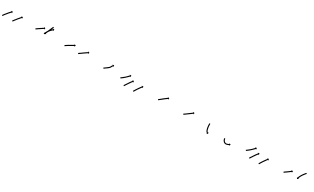

<svg xmlns="http://www.w3.org/2000/svg" viewBox="304 -1823 5551 3395"><g transform="rotate(30 3080.0 -125.5)"><path d="M-9 4Q-8 2 -6 -1Q-6 -1 -6 -1Q-6 -1 -6 -1Q-6 -1 -6 -1Q-6 -1 -6 -1Q-3 -4 -1 -8Q-1 -8 -1 -8Q-1 -8 -1 -8Q-1 -8 -0.5 -8Q0 -8 0 -8Q3 -13 6 -18Q10 -23 14 -29Q19 -34 24 -41Q28 -47 34 -53Q39 -60 44 -66Q49 -73 55 -79Q60 -85 65 -91Q70 -97 75 -103Q80 -108 84 -113H85Q89 -117 92 -121Q96 -124 98 -127Q101 -130 102 -131Q103 -132 104 -133L94 -142L127 -143L128 -110L118 -119Q117 -118 117 -118Q115 -116 113 -114Q110 -111 107 -107Q103 -103 99 -99Q95 -94 90 -89Q85 -84 80 -78Q75 -72 70 -66Q65 -60 60 -53Q54 -47 49 -41Q44 -34 39 -28Q35 -22 30 -17Q26 -11 22 -6Q19 -1 16 3Q16 3 16 3Q16 3 16 3Q16 3 16 3Q16 3 16 3Q13 7 11 10Q11 10 11 10Q11 10 11 10Q11 10 11 10Q11 10 11 10Q9 13 8 15Q7 16 7 16L-10 5Q-9 5 -9 4ZM196 -2Q197 -4 199 -6Q201 -10 204 -13Q208 -18 211 -22Q215 -28 219 -33Q224 -39 229 -45Q234 -51 239 -57V-58Q244 -64 249 -70Q254 -77 259 -83Q265 -90 270 -96Q275 -102 279 -107Q284 -113 288 -117Q292 -122 296 -126Q299 -130 302 -133Q304 -135 305 -137Q306 -138 307 -138L297 -147L330 -149L331 -116L322 -125Q321 -124 320 -123Q319 -122 317 -119Q314 -116 311 -113Q307 -109 303 -104Q299 -99 295 -94Q290 -89 285 -83Q280 -77 275 -71Q270 -64 264 -58Q259 -51 254 -45Q249 -39 244 -33Q240 -27 235 -21Q231 -15 227 -10Q223 -5 220 -1Q217 3 215 6Q213 8 212 10Q211 11 210 12L194 0Q195 -1 196 -2Z M622 -88Q623 -89 626 -91Q628 -93 632 -95Q636 -98 640 -100Q644 -104 649 -107Q655 -111 660 -114Q666 -118 671 -122H672Q677 -126 683 -130Q689 -134 695 -138Q701 -142 707 -145Q712 -149 718 -153Q722 -156 727 -159Q731 -162 735 -164Q739 -166 742 -168Q744 -170 746 -171Q747 -172 747 -172L740 -183L772 -176L765 -144L758 -155Q758 -155 757 -154Q755 -153 753 -152Q749 -150 746 -148Q742 -145 738 -142Q733 -139 729 -136Q723 -132 718 -129Q712 -125 706 -121Q700 -117 694 -113Q689 -109 683 -105Q677 -102 671 -98Q666 -94 661 -90Q656 -87 651 -84Q647 -81 643 -78Q640 -76 637 -74Q635 -73 633 -71Q632 -71 632 -70L620 -87Q621 -87 622 -88ZM897 -258Q896 -254 895 -253Q894 -251 893 -249Q892 -247 891 -245Q890 -242 889 -239.5Q888 -237 887 -234Q883 -227 881 -222Q880 -219 878.5 -215.5Q877 -212 875 -208Q872 -202 869 -194Q867 -190 865.5 -186.5Q864 -183 862 -179Q859 -172 855 -164Q853 -160 851.5 -156.5Q850 -153 849 -149Q845 -141 842 -135Q841 -132 839.5 -129Q838 -126 837 -123Q834 -117 832 -113Q831 -110 829 -105Q827 -101 827 -100Q826 -99 826 -98L838 -93L807 -81L795 -112L807 -106Q808 -107 808 -107.5Q808 -108 808 -108Q810 -112 811 -113Q812 -116 814 -121Q816 -125 819 -131Q820 -134 821.5 -137.5Q823 -141 824 -144Q827 -150 830 -157Q832 -161 833.5 -164.5Q835 -168 837 -172Q839 -176 840.5 -179.5Q842 -183 844 -187Q845 -191 847 -194.5Q849 -198 850 -202Q852 -206 853.5 -209.5Q855 -213 857 -217Q860 -224 863 -230Q864 -233 865.5 -236Q867 -239 868 -242Q870 -245 871 -247.5Q872 -250 873 -253Q874 -255 875 -257Q876 -259 877 -261Q878 -263 879 -266Q879 -266 880 -268L898 -260Q898 -259 897 -258ZM793 -83Q793 -86 795 -89Q795 -89 795 -89Q795 -89 795 -89Q795 -89 795 -89Q795 -89 795 -89Q796 -92 798 -97Q798 -97 798 -97Q798 -97 798 -97Q798 -97 798 -97Q798 -97 798 -97Q800 -102 803 -107Q803 -107 803 -107.5Q803 -108 803 -108Q803 -108 803 -108Q803 -108 803 -108Q806 -114 809 -120Q809 -120 809 -120Q809 -120 809 -120Q809 -120 809 -120Q809 -120 809 -120Q813 -127 816 -133Q816 -133 816 -133Q816 -133 817 -134Q817 -134 817 -134Q817 -134 817 -134Q821 -141 825 -148Q825 -148 825 -148Q825 -148 825 -148Q825 -148 825 -148Q825 -148 825 -148Q830 -155 834 -162Q834 -162 834.5 -162Q835 -162 835 -162Q835 -162 835 -162Q835 -162 835 -162Q840 -169 845 -176Q845 -176 845 -176Q845 -176 845 -176Q845 -176 845 -176Q845 -176 845 -176Q850 -182 855 -188Q855 -188 855 -188Q855 -188 855 -188Q855 -188 855 -188.5Q855 -189 855 -189Q861 -194 866 -200Q866 -200 866 -200Q866 -200 866 -200Q866 -200 866 -200Q866 -200 866 -200Q871 -205 876 -210Q876 -210 876 -210Q876 -210 876 -210Q876 -210 876 -210Q876 -210 876 -210Q880 -214 885 -218Q885 -218 885 -218Q885 -218 885 -218Q885 -218 885 -218Q885 -218 885 -218Q888 -221 892 -223Q892 -223 892 -223Q892 -223 892 -223Q892 -223 892 -223Q892 -223 892 -223Q894 -226 896 -227Q896 -227 896 -227Q896 -227 896 -227Q896 -227 896 -227Q896 -227 896 -227Q897 -228 898 -228L890 -239L922 -234L918 -202L910 -212Q909 -212 908 -211Q908 -211 908 -211Q908 -211 908 -211Q908 -211 908 -211Q908 -211 908 -211Q907 -210 904 -208Q904 -208 904 -208Q904 -208 904 -208Q904 -208 904 -208Q904 -208 904 -208Q901 -205 898 -202Q898 -202 898 -202Q898 -202 898 -202Q898 -202 898 -202.5Q898 -203 898 -203Q894 -199 889 -195Q889 -195 889 -195Q889 -195 890 -195Q890 -195 890 -195Q890 -195 890 -195Q885 -191 880 -186Q880 -186 880 -186Q880 -186 880 -186Q880 -186 880 -186Q880 -186 880 -186Q875 -181 870 -175Q870 -175 870 -175Q870 -175 870 -175Q870 -175 870 -175Q870 -175 870 -175Q865 -169 860 -163Q860 -163 860 -163Q860 -163 860 -163Q860 -163 860.5 -163Q861 -163 861 -163Q856 -157 851 -150Q851 -150 851 -150Q851 -150 851 -150Q851 -150 851 -150Q851 -150 851 -150Q846 -144 842 -137Q842 -137 842 -137Q842 -137 842 -137Q842 -137 842 -137Q842 -137 842 -137Q838 -130 834 -124Q834 -124 834 -124Q834 -124 834 -124Q834 -124 834 -124Q834 -124 834 -124Q830 -117 827 -111Q827 -111 827 -111Q827 -111 827 -111Q827 -111 827 -111Q827 -111 827 -111Q824 -105 821 -99Q821 -99 821 -99Q821 -99 821 -99Q821 -99 821 -99Q821 -99 821 -99Q819 -94 817 -89Q817 -89 817 -89Q817 -89 817 -89Q817 -89 817 -89Q817 -89 817 -89Q815 -85 813 -81Q813 -81 813 -81Q813 -81 813 -81Q813 -81 813 -81Q813 -81 813 -81Q812 -78 811 -76Q811 -75 810 -74L792 -81Q792 -82 793 -83Z M1214 -88Q1216 -89 1218 -91Q1222 -94 1226 -96Q1230 -99 1235 -103Q1241 -106 1247 -110Q1253 -114 1259 -118Q1266 -122 1273 -127Q1280 -131 1287 -135Q1295 -139 1302 -143V-144Q1309 -148 1316 -151Q1322 -155 1329 -159Q1335 -162 1341 -165Q1346 -168 1351 -171Q1353 -172 1354.5 -173Q1356 -174 1358 -175Q1361 -176 1363 -177Q1364 -178 1365 -178L1359 -190L1390 -181L1381 -149L1375 -161Q1374 -160 1373 -160Q1371 -159 1368 -157Q1366 -156 1364 -155Q1362 -154 1360 -153Q1355 -150 1350 -148Q1344 -144 1339 -141Q1332 -138 1326 -134Q1319 -130 1312 -126Q1305 -122 1298 -118Q1290 -114 1283 -109Q1277 -105 1270 -101Q1264 -97 1257 -93Q1252 -89 1246 -86Q1241 -83 1237 -80Q1233 -77 1230 -75Q1227 -73 1225 -72Q1224 -71 1224 -70L1212 -87Q1213 -87 1214 -88Z M1493 -88Q1495 -89 1497 -91Q1501 -93 1504 -96Q1509 -99 1514 -103Q1519 -106 1525 -110Q1530 -114 1537 -119Q1544 -124 1550 -128Q1557 -133 1563 -138Q1570 -143 1577 -147Q1584 -152 1590 -157Q1596 -161 1603 -165Q1608 -169 1614 -173Q1619 -176 1623 -179Q1627 -181 1631 -184Q1634 -185 1636 -187Q1636 -187 1637 -188L1630 -199L1662 -192L1655 -160L1648 -171Q1647 -170 1646 -170Q1644 -168 1641 -167Q1638 -165 1634 -162Q1630 -159 1625 -156Q1619 -152 1614 -149Q1608 -145 1601 -140Q1595 -136 1588 -131Q1582 -126 1575 -122Q1568 -117 1561 -112Q1555 -108 1548 -103Q1541 -98 1536 -94Q1530 -90 1525 -86Q1520 -83 1516 -80Q1512 -77 1509 -75Q1506 -73 1504 -72Q1503 -71 1503 -70L1491 -87Q1492 -87 1493 -88Z M2009 -88Q2011 -89 2014 -91Q2017 -93 2021 -96Q2025 -99 2030 -102Q2035 -106 2041 -110Q2047 -114 2053 -119Q2059 -123 2066 -128Q2066 -128 2066 -128Q2066 -128 2066 -128Q2066 -128 2065.5 -128Q2065 -128 2065 -128Q2072 -133 2078 -138Q2078 -138 2078 -138Q2078 -138 2078 -138Q2078 -138 2078 -138Q2078 -138 2078 -138Q2085 -143 2091 -148Q2091 -148 2091 -148Q2091 -148 2091 -148Q2091 -148 2091 -148Q2091 -148 2091 -148Q2097 -154 2102 -159Q2102 -159 2101.5 -158.5Q2101 -158 2101 -158Q2101 -158 2101 -158Q2101 -158 2101 -158Q2105 -162 2107 -168Q2107 -168 2107 -168Q2107 -168 2107 -168Q2107 -168 2107 -168Q2107 -168 2107 -168Q2111 -174 2114 -180Q2114 -180 2114 -180.5Q2114 -181 2114 -181Q2114 -181 2114 -181Q2114 -181 2114 -181Q2117 -186 2121 -191Q2121 -191 2121 -191Q2121 -191 2121 -191Q2121 -191 2121 -191Q2121 -191 2121 -191Q2123 -195 2126 -198Q2126 -198 2126 -198Q2126 -198 2126 -198Q2126 -198 2126 -198Q2126 -198 2126 -198Q2128 -201 2130 -203Q2130 -203 2130 -203Q2130 -203 2130 -203Q2130 -203 2130 -203Q2130 -203 2130 -203Q2130 -204 2131 -205L2121 -213L2153 -217L2157 -184L2147 -192Q2146 -191 2145 -191Q2145 -191 2145 -191Q2145 -191 2145 -191Q2145 -191 2145 -191Q2145 -191 2145 -191Q2144 -189 2142 -186Q2142 -186 2142 -186Q2142 -186 2142 -186Q2142 -186 2142 -186Q2142 -186 2142 -186Q2140 -183 2137 -179Q2137 -179 2137 -179.5Q2137 -180 2137 -180Q2137 -180 2137 -180Q2137 -180 2137 -180Q2134 -175 2131 -170Q2131 -170 2131 -170Q2131 -170 2131 -170Q2131 -170 2131 -170Q2131 -170 2131 -170Q2128 -165 2125 -159Q2125 -159 2125 -159Q2125 -159 2125 -159Q2125 -159 2125 -159Q2125 -159 2125 -159Q2122 -151 2116 -145Q2116 -145 2116 -145Q2116 -145 2116 -145Q2116 -145 2116 -145Q2116 -145 2116 -145Q2110 -139 2104 -133Q2104 -133 2104 -133Q2104 -133 2104 -133Q2104 -133 2104 -133Q2104 -133 2104 -133Q2098 -128 2091 -122Q2091 -122 2091 -122Q2091 -122 2091 -122Q2091 -122 2091 -122Q2091 -122 2091 -122Q2084 -117 2078 -112Q2078 -112 2078 -112Q2078 -112 2078 -112Q2078 -112 2078 -112Q2078 -112 2078 -112Q2071 -107 2065 -103Q2059 -98 2052 -94Q2047 -90 2041 -86Q2036 -83 2032 -80V-79Q2028 -77 2025 -75Q2022 -73 2020 -71Q2019 -71 2018 -70L2007 -87Q2008 -88 2009 -88Z M2355 -88Q2357 -89 2359 -91Q2362 -93 2366 -96Q2371 -99 2375 -103Q2375 -103 2375 -103Q2375 -103 2375 -103Q2375 -103 2375 -103Q2375 -103 2375 -103Q2380 -107 2386 -111Q2386 -111 2386 -111Q2386 -111 2386 -111Q2386 -111 2386 -111Q2386 -111 2386 -111Q2391 -115 2397 -120Q2397 -120 2397 -120Q2397 -120 2397 -120Q2397 -120 2397 -120Q2397 -120 2397 -120Q2403 -125 2409 -130Q2409 -130 2409 -130Q2409 -130 2409 -130Q2409 -130 2409 -130Q2409 -130 2409 -130Q2416 -135 2422 -140Q2422 -140 2422 -140Q2422 -140 2422 -140Q2422 -140 2422 -140Q2422 -140 2422 -140Q2428 -146 2434 -151Q2434 -151 2434 -151Q2434 -151 2434 -151Q2434 -151 2434 -151Q2434 -151 2434 -151Q2440 -157 2445 -162Q2445 -162 2445 -162Q2445 -162 2445 -162Q2445 -162 2445 -162Q2445 -162 2445 -162Q2451 -167 2456 -172Q2456 -172 2456 -172Q2456 -172 2456 -172Q2456 -172 2456 -172Q2456 -172 2456 -172Q2461 -177 2465 -182Q2469 -186 2473 -190Q2476 -193 2479 -196Q2481 -198 2483 -200Q2483 -201 2484 -202L2474 -211L2507 -212L2508 -179L2499 -188Q2498 -187 2497 -186Q2496 -185 2494 -182Q2491 -179 2487 -176Q2484 -172 2480 -168Q2475 -163 2470 -158Q2470 -158 2470 -158Q2470 -158 2470 -158Q2470 -158 2470 -158Q2470 -158 2470 -158Q2465 -153 2459 -148Q2459 -148 2459 -148Q2459 -148 2459 -148Q2459 -148 2459 -148Q2459 -148 2459 -148Q2453 -142 2447 -137Q2447 -137 2447 -137Q2447 -137 2447 -137Q2447 -137 2447 -137Q2447 -137 2447 -137Q2441 -131 2435 -125Q2435 -125 2435 -125Q2435 -125 2435 -125Q2435 -125 2435 -125Q2435 -125 2435 -125Q2429 -120 2422 -115Q2422 -115 2422 -115Q2422 -115 2422 -115Q2422 -115 2422 -115Q2422 -115 2422 -115Q2416 -109 2410 -104Q2410 -104 2410 -104Q2410 -104 2410 -104Q2410 -104 2410 -104Q2410 -104 2410 -104Q2404 -99 2398 -95Q2398 -95 2398 -95Q2398 -95 2398 -95Q2398 -95 2398 -95Q2398 -95 2398 -95Q2392 -91 2387 -87Q2387 -87 2387 -87Q2387 -87 2387 -87Q2387 -87 2387 -87Q2387 -87 2387 -87Q2382 -83 2378 -80Q2374 -77 2371 -75Q2368 -73 2366 -72Q2365 -71 2365 -70L2353 -87Q2354 -87 2355 -88ZM2472 4Q2474 2 2475 -1Q2477 -4 2480 -8Q2483 -12 2486 -18Q2489 -22 2494 -29Q2498 -35 2502 -41Q2506 -48 2511 -55Q2515 -62 2520 -69Q2525 -76 2529 -82Q2534 -89 2538 -96Q2543 -102 2547 -108Q2552 -113 2555 -119Q2559 -124 2562 -128Q2565 -132 2568 -135Q2570 -137 2571 -139Q2572 -140 2573 -141L2562 -149L2595 -153L2598 -120L2588 -128Q2588 -127 2587 -127Q2586 -125 2584 -122Q2581 -119 2578 -116Q2575 -111 2571 -107Q2568 -102 2563 -96Q2559 -90 2555 -84Q2550 -78 2546 -71Q2541 -64 2536 -57Q2532 -51 2527 -44Q2523 -37 2518 -30H2519Q2515 -25 2510 -18Q2506 -11 2503 -7Q2500 -1 2497 3Q2494 7 2492 10Q2490 13 2489 15Q2488 16 2488 17L2471 5Q2472 4 2472 4ZM2666 7Q2668 5 2669 2Q2671 -2 2674 -6Q2677 -10 2680 -15Q2683 -21 2687 -27Q2691 -33 2695 -40Q2699 -46 2704 -53Q2708 -60 2713 -67Q2718 -74 2722 -81Q2727 -88 2732 -94Q2736 -100 2740 -106Q2745 -112 2748 -117Q2752 -122 2755 -126Q2758 -130 2761 -133Q2763 -136 2764 -138Q2765 -139 2766 -139L2755 -148L2788 -151L2792 -118L2781 -127Q2781 -126 2780 -125Q2779 -123 2777 -121Q2774 -118 2771 -114Q2768 -110 2764 -105Q2761 -100 2756 -94H2757Q2752 -89 2748 -82Q2743 -76 2739 -69Q2734 -63 2729 -56Q2725 -49 2720 -42Q2716 -35 2712 -29Q2708 -22 2704 -16Q2700 -10 2697 -5Q2694 0 2691 5Q2688 9 2686 12Q2685 15 2684 17Q2683 18 2683 19L2665 8Q2666 8 2666 7Z M3125 -88Q3127 -89 3129 -91Q3129 -91 3129 -91Q3129 -91 3129 -91Q3129 -91 3129 -91Q3129 -91 3129 -91Q3132 -93 3136 -96Q3136 -96 3136 -96Q3136 -96 3136 -96Q3136 -96 3136 -96Q3136 -96 3136 -96Q3140 -99 3145 -103Q3150 -107 3155 -111Q3160 -115 3167 -120Q3170 -123 3173 -125.5Q3176 -128 3179 -130Q3186 -136 3192 -141Q3199 -146 3205 -151Q3212 -156 3218 -161Q3224 -166 3230 -170Q3236 -174 3241 -178Q3246 -181 3250 -185Q3254 -187 3258 -190Q3260 -192 3262 -193Q3263 -194 3264 -194L3257 -205L3289 -199L3283 -167L3275 -178Q3275 -177 3274 -177Q3272 -175 3269 -173Q3266 -171 3262 -168Q3258 -165 3253 -162Q3248 -158 3242 -154Q3236 -150 3230 -145Q3224 -140 3218 -135Q3211 -130 3205 -125Q3199 -120 3192 -115Q3189 -112 3186 -109.5Q3183 -107 3179 -105Q3173 -100 3168 -96Q3162 -91 3157 -87Q3152 -83 3148 -80Q3148 -80 3148 -80Q3148 -80 3148 -80Q3148 -80 3148 -80Q3148 -80 3148 -80Q3144 -77 3141 -75Q3141 -75 3141 -75Q3141 -75 3141 -75Q3141 -75 3141 -75Q3141 -75 3141 -75Q3138 -73 3136 -72Q3135 -71 3135 -70L3123 -87Q3124 -87 3125 -88Z M3640 -88Q3642 -89 3644 -91Q3648 -93 3651 -96Q3656 -99 3661 -103Q3666 -106 3672 -110Q3678 -115 3684 -119Q3690 -124 3697 -128Q3703 -133 3710 -138Q3717 -143 3723 -148Q3730 -153 3736 -157Q3742 -162 3748 -166Q3753 -170 3759 -174Q3763 -178 3768 -181Q3771 -184 3775 -186Q3777 -188 3779 -190Q3780 -190 3781 -191L3772 -201L3805 -197L3801 -165L3793 -175Q3792 -174 3791 -174Q3789 -172 3787 -171Q3783 -168 3780 -165Q3775 -162 3771 -158Q3766 -154 3760 -150Q3754 -146 3748 -141Q3742 -137 3735 -132Q3728 -127 3722 -122Q3715 -117 3708 -112Q3702 -107 3695 -103Q3689 -98 3683 -94Q3678 -90 3672 -86Q3667 -83 3663 -80Q3659 -77 3656 -75Q3653 -73 3651 -72Q3650 -71 3650 -70L3638 -87Q3639 -87 3640 -88Z M4143 -169Q4143 -167 4143 -164Q4143 -160 4143 -155Q4143 -155 4143 -155Q4143 -155 4143 -155Q4143 -155 4143 -155Q4143 -155 4143 -155Q4143 -150 4144 -144Q4144 -144 4144 -144Q4144 -144 4144 -144Q4144 -144 4144 -144Q4144 -144 4144 -144Q4144 -138 4144 -131Q4144 -131 4144 -131Q4144 -131 4144 -131Q4144 -131 4144 -131Q4144 -131 4144 -131Q4145 -124 4145 -116Q4145 -116 4145 -116Q4145 -116 4145 -116Q4145 -116 4145 -116Q4145 -116 4145 -116Q4146 -109 4147 -101Q4147 -101 4147 -101Q4147 -101 4147 -101Q4147 -101 4147 -101Q4147 -101 4147 -101Q4148 -93 4150 -85Q4150 -85 4150 -85Q4150 -85 4150 -85Q4150 -85 4150 -85Q4150 -85 4150 -85Q4151 -77 4153 -69Q4153 -69 4153 -69.5Q4153 -70 4153 -70Q4153 -70 4153 -70Q4153 -70 4153 -70Q4155 -62 4157 -55Q4157 -55 4157 -55Q4157 -55 4157 -55Q4157 -55 4157 -55Q4157 -55 4157 -55Q4159 -48 4162 -42Q4162 -42 4162 -42Q4162 -42 4162 -42Q4162 -42 4162 -42Q4162 -42 4162 -42Q4165 -36 4167 -31Q4167 -31 4167 -31.5Q4167 -32 4167 -32Q4167 -32 4167 -32Q4167 -32 4167 -32Q4170 -27 4173 -24Q4173 -24 4173 -24Q4173 -24 4173 -24Q4173 -24 4173 -24Q4173 -24 4173 -24Q4175 -21 4178 -19Q4178 -19 4178 -19Q4178 -19 4178 -19Q4177 -19 4177 -19Q4177 -19 4177 -19Q4179 -18 4181 -16Q4181 -16 4181 -16.5Q4181 -17 4181 -17Q4181 -17 4181 -17Q4181 -17 4181 -17Q4181 -16 4182 -16L4189 -27L4197 5L4165 12L4172 1Q4171 1 4170 0Q4170 0 4170 0Q4170 0 4170 0Q4170 0 4170 0Q4170 0 4170 0Q4167 -2 4165 -4Q4165 -4 4165 -4Q4165 -4 4164 -4Q4164 -4 4164 -4Q4164 -4 4164 -4Q4161 -7 4158 -11Q4158 -11 4158 -11Q4158 -11 4157 -11Q4157 -11 4157 -11Q4157 -11 4157 -11Q4154 -16 4150 -21Q4150 -21 4150 -21Q4150 -21 4150 -21Q4150 -21 4150 -21.5Q4150 -22 4150 -22Q4147 -27 4144 -34Q4144 -34 4144 -34Q4144 -34 4144 -34Q4144 -34 4144 -34Q4144 -34 4144 -34Q4141 -41 4138 -49Q4138 -49 4138 -49Q4138 -49 4138 -49Q4138 -49 4138 -49Q4138 -49 4138 -49Q4136 -57 4134 -65Q4134 -65 4134 -65Q4134 -65 4134 -65Q4134 -65 4134 -65Q4134 -65 4134 -65Q4132 -73 4130 -81Q4130 -81 4130 -81Q4130 -81 4130 -81Q4130 -81 4130 -81.5Q4130 -82 4130 -82Q4129 -90 4127 -98Q4127 -98 4127 -98Q4127 -98 4127 -98Q4127 -98 4127 -98Q4127 -98 4127 -98Q4126 -106 4126 -114Q4126 -114 4126 -114Q4126 -114 4126 -114Q4126 -114 4126 -114Q4126 -114 4126 -114Q4125 -122 4124 -129Q4124 -129 4124 -129Q4124 -129 4124 -129Q4124 -129 4124 -129Q4124 -129 4124 -129Q4124 -136 4124 -143Q4124 -143 4124 -143Q4124 -143 4124 -143Q4124 -143 4124 -143Q4124 -143 4124 -143Q4123 -149 4123 -154Q4123 -154 4123 -154Q4123 -154 4123 -154Q4123 -154 4123 -154Q4123 -154 4123 -154Q4123 -159 4123 -163Q4123 -167 4123 -169Q4123 -170 4123 -171H4143Q4143 -170 4143 -169Z M4503 -75Q4503 -75 4503 -75Q4503 -75 4503 -75Q4503 -75 4503 -75.5Q4503 -76 4503 -76Q4503 -73 4503 -71Q4503 -71 4503 -71Q4503 -71 4503 -71Q4503 -71 4503 -71Q4503 -71 4503 -71Q4504 -67 4505 -63Q4505 -63 4505 -63Q4505 -63 4505 -63Q4505 -63 4505 -63.5Q4505 -64 4505 -64Q4506 -59 4507 -54Q4507 -54 4507 -54Q4507 -54 4507 -54Q4507 -54 4507 -54Q4507 -54 4507 -54Q4509 -49 4512 -43Q4512 -43 4512 -43Q4512 -43 4512 -43Q4512 -43 4512 -43Q4512 -43 4512 -43Q4515 -38 4519 -32Q4519 -32 4519 -32Q4519 -32 4519 -32Q4519 -32 4519 -32.5Q4519 -33 4519 -33Q4523 -27 4528 -22Q4528 -22 4528 -22.5Q4528 -23 4528 -23Q4528 -23 4528 -23Q4528 -23 4528 -23Q4533 -19 4539 -16Q4539 -16 4539 -16Q4539 -16 4539 -16Q4539 -16 4539 -16Q4539 -16 4539 -16Q4545 -13 4552 -12Q4552 -12 4552 -12Q4552 -12 4552 -12Q4551 -12 4551 -12Q4551 -12 4551 -12Q4558 -12 4565 -12Q4565 -12 4565 -12Q4565 -12 4565 -12Q4564 -12 4564 -12Q4564 -12 4564 -12Q4571 -13 4577 -15Q4577 -15 4577 -15Q4577 -15 4577 -15Q4577 -15 4577 -15Q4577 -15 4577 -15Q4583 -17 4589 -19Q4589 -19 4589 -19Q4589 -19 4589 -19Q4589 -19 4589 -19Q4589 -19 4589 -19Q4594 -21 4599 -23Q4599 -23 4598.5 -23Q4598 -23 4598 -23Q4598 -23 4598 -23Q4598 -23 4598 -23Q4602 -25 4606 -27Q4606 -27 4606 -27Q4606 -27 4606 -27Q4606 -27 4606 -27Q4606 -27 4606 -27Q4609 -29 4611 -30Q4611 -30 4611 -30Q4611 -30 4611 -30Q4611 -30 4611 -30Q4611 -30 4611 -30Q4611 -30 4612 -31L4606 -42L4637 -33L4628 -2L4622 -13Q4621 -13 4620 -12Q4620 -12 4620 -12Q4620 -12 4620 -12Q4620 -12 4620 -12Q4620 -12 4620 -12Q4618 -11 4615 -9Q4615 -9 4615 -9Q4615 -9 4615 -9Q4615 -9 4615 -9Q4615 -9 4615 -9Q4611 -8 4607 -5Q4607 -5 4607 -5Q4607 -5 4607 -5Q4607 -5 4607 -5Q4607 -5 4607 -5Q4602 -3 4596 -1Q4596 -1 4596 -1Q4596 -1 4596 -1Q4596 -1 4596 -1Q4596 -1 4596 -1Q4590 2 4583 4Q4583 4 4583 4Q4583 4 4583 4Q4583 4 4583 4Q4583 4 4583 4Q4575 6 4567 7Q4567 7 4567 7Q4567 7 4567 7Q4567 7 4567 7Q4567 7 4567 7Q4558 8 4550 8Q4550 8 4549.5 8Q4549 8 4549 7Q4549 7 4549 7Q4549 7 4549 7Q4540 6 4531 3Q4531 3 4531 3Q4531 3 4531 3Q4531 2 4531 2Q4531 2 4531 2Q4523 -2 4515 -7Q4515 -7 4515 -7Q4515 -7 4515 -7Q4515 -7 4515 -7.5Q4515 -8 4515 -8Q4508 -13 4503 -20Q4503 -20 4503 -20Q4503 -20 4503 -20Q4503 -20 4503 -20Q4503 -20 4503 -20Q4498 -27 4494 -34Q4494 -34 4494 -34Q4494 -34 4494 -34Q4494 -34 4494 -34Q4494 -34 4494 -34Q4491 -41 4488 -47Q4488 -47 4488 -47Q4488 -47 4488 -47Q4488 -47 4488 -47Q4488 -47 4488 -47Q4486 -53 4485 -59Q4485 -59 4485 -59Q4485 -59 4485 -59Q4485 -59 4485 -59Q4485 -59 4485 -59Q4484 -64 4484 -68Q4484 -68 4484 -68Q4484 -68 4483 -69Q4483 -69 4483 -69Q4483 -69 4483 -69Q4483 -72 4483 -75Q4483 -75 4483 -75Q4483 -75 4483 -75Q4483 -75 4483 -75Q4483 -75 4483 -75Q4483 -76 4483 -77H4503Q4503 -76 4503 -75Z M4918 -88Q4920 -89 4922 -91Q4925 -93 4929 -96Q4934 -99 4938 -103Q4938 -103 4938 -103Q4938 -103 4938 -103Q4938 -103 4938 -103Q4938 -103 4938 -103Q4943 -107 4949 -111Q4949 -111 4949 -111Q4949 -111 4949 -111Q4949 -111 4949 -111Q4949 -111 4949 -111Q4954 -115 4960 -120Q4960 -120 4960 -120Q4960 -120 4960 -120Q4960 -120 4960 -120Q4960 -120 4960 -120Q4966 -125 4972 -130Q4972 -130 4972 -130Q4972 -130 4972 -130Q4972 -130 4972 -130Q4972 -130 4972 -130Q4979 -135 4985 -140Q4985 -140 4985 -140Q4985 -140 4985 -140Q4985 -140 4985 -140Q4985 -140 4985 -140Q4991 -146 4997 -151Q4997 -151 4997 -151Q4997 -151 4997 -151Q4997 -151 4997 -151Q4997 -151 4997 -151Q5003 -157 5008 -162Q5008 -162 5008 -162Q5008 -162 5008 -162Q5008 -162 5008 -162Q5008 -162 5008 -162Q5014 -167 5019 -172Q5019 -172 5019 -172Q5019 -172 5019 -172Q5019 -172 5019 -172Q5019 -172 5019 -172Q5024 -177 5028 -182Q5032 -186 5036 -190Q5039 -193 5042 -196Q5044 -198 5046 -200Q5046 -201 5047 -202L5037 -211L5070 -212L5071 -179L5062 -188Q5061 -187 5060 -186Q5059 -185 5057 -182Q5054 -179 5050 -176Q5047 -172 5043 -168Q5038 -163 5033 -158Q5033 -158 5033 -158Q5033 -158 5033 -158Q5033 -158 5033 -158Q5033 -158 5033 -158Q5028 -153 5022 -148Q5022 -148 5022 -148Q5022 -148 5022 -148Q5022 -148 5022 -148Q5022 -148 5022 -148Q5016 -142 5010 -137Q5010 -137 5010 -137Q5010 -137 5010 -137Q5010 -137 5010 -137Q5010 -137 5010 -137Q5004 -131 4998 -125Q4998 -125 4998 -125Q4998 -125 4998 -125Q4998 -125 4998 -125Q4998 -125 4998 -125Q4992 -120 4985 -115Q4985 -115 4985 -115Q4985 -115 4985 -115Q4985 -115 4985 -115Q4985 -115 4985 -115Q4979 -109 4973 -104Q4973 -104 4973 -104Q4973 -104 4973 -104Q4973 -104 4973 -104Q4973 -104 4973 -104Q4967 -99 4961 -95Q4961 -95 4961 -95Q4961 -95 4961 -95Q4961 -95 4961 -95Q4961 -95 4961 -95Q4955 -91 4950 -87Q4950 -87 4950 -87Q4950 -87 4950 -87Q4950 -87 4950 -87Q4950 -87 4950 -87Q4945 -83 4941 -80Q4937 -77 4934 -75Q4931 -73 4929 -72Q4928 -71 4928 -70L4916 -87Q4917 -87 4918 -88ZM5035 4Q5037 2 5038 -1Q5040 -4 5043 -8Q5046 -12 5049 -18Q5052 -22 5057 -29Q5061 -35 5065 -41Q5069 -48 5074 -55Q5078 -62 5083 -69Q5088 -76 5092 -82Q5097 -89 5101 -96Q5106 -102 5110 -108Q5115 -113 5118 -119Q5122 -124 5125 -128Q5128 -132 5131 -135Q5133 -137 5134 -139Q5135 -140 5136 -141L5125 -149L5158 -153L5161 -120L5151 -128Q5151 -127 5150 -127Q5149 -125 5147 -122Q5144 -119 5141 -116Q5138 -111 5134 -107Q5131 -102 5126 -96Q5122 -90 5118 -84Q5113 -78 5109 -71Q5104 -64 5099 -57Q5095 -51 5090 -44Q5086 -37 5081 -30H5082Q5078 -25 5073 -18Q5069 -11 5066 -7Q5063 -1 5060 3Q5057 7 5055 10Q5053 13 5052 15Q5051 16 5051 17L5034 5Q5035 4 5035 4ZM5229 7Q5231 5 5232 2Q5234 -2 5237 -6Q5240 -10 5243 -15Q5246 -21 5250 -27Q5254 -33 5258 -40Q5262 -46 5267 -53Q5271 -60 5276 -67Q5281 -74 5285 -81Q5290 -88 5295 -94Q5299 -100 5303 -106Q5308 -112 5311 -117Q5315 -122 5318 -126Q5321 -130 5324 -133Q5326 -136 5327 -138Q5328 -139 5329 -139L5318 -148L5351 -151L5355 -118L5344 -127Q5344 -126 5343 -125Q5342 -123 5340 -121Q5337 -118 5334 -114Q5331 -110 5327 -105Q5324 -100 5319 -94H5320Q5315 -89 5311 -82Q5306 -76 5302 -69Q5297 -63 5292 -56Q5288 -49 5283 -42Q5279 -35 5275 -29Q5271 -22 5267 -16Q5263 -10 5260 -5Q5257 0 5254 5Q5251 9 5249 12Q5248 15 5247 17Q5246 18 5246 19L5228 8Q5229 8 5229 7Z M5687 -86Q5689 -88 5691 -89Q5694 -91 5697 -93Q5701 -96 5705 -99Q5709 -102 5713 -105Q5718 -108 5723 -112Q5729 -116 5734 -120Q5740 -124 5745 -127Q5751 -131 5756 -135Q5761 -139 5767 -143Q5772 -147 5776 -150Q5781 -154 5785 -157Q5789 -160 5793 -162Q5796 -165 5798 -167Q5801 -168 5802 -169Q5803 -170 5803 -170L5795 -181L5828 -176L5823 -144L5815 -154Q5815 -154 5814 -153Q5813 -152 5810 -151Q5808 -149 5805 -146Q5801 -144 5797 -141Q5793 -138 5788 -134Q5783 -131 5778 -127Q5773 -123 5768 -119Q5762 -115 5757 -111Q5751 -107 5746 -103Q5740 -100 5735 -96Q5730 -92 5725 -89Q5721 -85 5716 -82Q5713 -80 5709 -77Q5705 -74 5703 -73Q5701 -71 5699 -70Q5698 -70 5698 -69L5686 -85Q5687 -86 5687 -86Z M6061 -255Q6060 -253 6058 -251Q6058 -251 6058 -251Q6058 -251 6058 -251Q6058 -251 6058 -251Q6058 -251 6058 -251Q6055 -248 6052 -244Q6052 -244 6052 -244Q6052 -244 6052 -244Q6052 -244 6052 -244Q6052 -244 6052 -244Q6049 -240 6045 -236Q6045 -236 6045 -236Q6045 -236 6045 -236Q6045 -236 6045 -236Q6045 -236 6045 -236Q6041 -231 6037 -226Q6037 -226 6037 -226Q6037 -226 6037 -226Q6037 -226 6037 -226Q6037 -226 6037 -226Q6032 -220 6028 -214Q6028 -214 6028 -214Q6028 -214 6028 -214Q6028 -214 6028 -214Q6028 -214 6028 -214Q6023 -208 6019 -202Q6019 -202 6019 -202Q6019 -202 6019 -202Q6019 -202 6019 -202Q6019 -202 6019 -202Q6014 -195 6009 -188Q6009 -188 6009 -188Q6009 -188 6009 -188Q6010 -188 6010 -188Q6010 -188 6010 -188Q6005 -181 6001 -175Q6001 -175 6001 -175Q6001 -175 6001 -175Q6001 -175 6001 -175Q6001 -175 6001 -175Q5997 -168 5993 -161Q5993 -161 5993 -161Q5993 -161 5993 -161Q5993 -161 5993 -161Q5993 -161 5993 -161Q5990 -155 5987 -148Q5987 -148 5987 -148.5Q5987 -149 5987 -149Q5987 -149 5987 -149Q5987 -149 5987 -149Q5984 -143 5981 -137Q5981 -137 5981 -137Q5981 -137 5981 -137Q5982 -137 5982 -137Q5982 -137 5982 -137Q5979 -132 5978 -127Q5978 -127 5978 -127Q5978 -127 5978 -127Q5978 -127 5978 -127Q5978 -127 5978 -127Q5976 -123 5975 -119Q5975 -119 5975 -119Q5975 -119 5975 -119Q5975 -119 5975 -119Q5975 -119 5975 -119Q5974 -116 5974 -114Q5974 -114 5974 -114Q5974 -114 5974 -114Q5974 -114 5974 -114Q5974 -114 5974 -114Q5974 -113 5973 -112L5986 -109L5958 -92L5941 -120L5954 -117Q5954 -118 5954 -119Q5954 -119 5954 -119Q5954 -119 5954 -119Q5954 -119 5954 -119Q5954 -119 5954 -119Q5955 -122 5956 -125Q5956 -125 5956 -125Q5956 -125 5956 -125Q5956 -125 5956 -125Q5956 -125 5956 -125Q5957 -129 5959 -134Q5959 -134 5959 -134Q5959 -134 5959 -134Q5959 -134 5959 -134Q5959 -134 5959 -134Q5961 -139 5963 -145Q5963 -145 5963 -145Q5963 -145 5963 -145Q5963 -145 5963 -145Q5963 -145 5963 -145Q5966 -151 5969 -157Q5969 -157 5969 -157Q5969 -157 5969 -157Q5969 -157 5969 -157Q5969 -157 5969 -157Q5972 -164 5976 -171Q5976 -171 5976 -171Q5976 -171 5976 -171Q5976 -171 5976 -171Q5976 -171 5976 -171Q5980 -178 5984 -185Q5984 -185 5984 -185Q5984 -185 5984 -185Q5984 -185 5984 -185Q5984 -185 5984 -185Q5988 -192 5993 -199Q5993 -199 5993 -199Q5993 -199 5993 -199Q5993 -199 5993 -199Q5993 -199 5993 -199Q5997 -206 6002 -213Q6002 -213 6002 -213Q6002 -213 6002 -213Q6002 -213 6002 -213Q6002 -213 6002 -213Q6007 -220 6012 -226Q6012 -226 6012 -226Q6012 -226 6012 -226Q6012 -226 6012 -226Q6012 -226 6012 -226Q6016 -232 6021 -238Q6021 -238 6021 -238Q6021 -238 6021 -238Q6021 -238 6021 -238Q6021 -238 6021 -238Q6025 -244 6030 -249Q6030 -249 6030 -249Q6030 -249 6030 -249Q6030 -249 6030 -249Q6030 -249 6030 -249Q6034 -253 6037 -258Q6037 -258 6037 -258Q6037 -258 6037 -258Q6037 -258 6037 -258Q6037 -258 6037 -258Q6040 -261 6043 -264Q6043 -264 6043 -264Q6043 -264 6043 -264Q6043 -264 6043 -264Q6043 -264 6043 -264Q6045 -267 6047 -268Q6048 -269 6048 -270L6063 -256Q6062 -256 6061 -255Z"/></g></svg>

Font: FRB American Cursive Just Arrows Light
Style: Italic
Weight: 300
Italic angle: -25°
Version: Version 2.0;Modular Font Editor K font №1